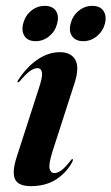

<svg xmlns="http://www.w3.org/2000/svg" viewBox="-20 -626 380 655"><path d="M165.5 -35.5Q176 -35.5 188.8 -44.5Q201.5 -53.5 220 -77Q225 -84 227 -83.5Q231 -82.5 226 -72.5Q206 -36 170.8 -13.5Q135.5 9 85.5 9Q42 9 31.2 -15Q20.5 -39 36.5 -89L111.5 -321.5Q125.5 -362.5 123.2 -378Q121 -393.5 107.5 -393.5Q97 -393.5 83.5 -384.5Q70 -375.5 48 -349.5Q43 -344.5 40.5 -345Q38 -345.5 41.5 -352Q69.5 -396 106.8 -422Q144 -448 184.5 -448Q222 -448 236.8 -422.2Q251.5 -396.5 234.5 -343L159 -109Q145.5 -65.5 149.2 -50.5Q153 -35.5 165.5 -35.5ZM101.5 -485.5Q75.5 -485.5 64 -502.5Q52.5 -519.5 59 -545.5Q66 -572.5 86.2 -589.2Q106.5 -606 132.5 -606Q159 -606 170.5 -589.2Q182 -572.5 175 -545.5Q168.5 -519.5 148 -502.5Q127.5 -485.5 101.5 -485.5ZM264 -485.5Q238 -485.5 226 -502.5Q214 -519.5 221 -545.5Q227.5 -572 248.2 -589Q269 -606 295 -606Q321 -606 332.8 -589.2Q344.5 -572.5 338 -545.5Q331 -519.5 310.5 -502.5Q290 -485.5 264 -485.5Z"/></svg>

Font: Fraunces 144pt S000 SemiBold
Style: Italic
Weight: 600
Italic angle: -16°
Version: Version 1.000; ttfautohint (v1.8.3)